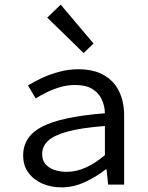

<svg xmlns="http://www.w3.org/2000/svg" viewBox="-20 -797 640 829"><path d="M246 12Q200 12 162.5 -4.5Q125 -21 102.5 -51.5Q80 -82 80 -126Q80 -208 162.5 -250.5Q245 -293 433 -308Q432 -341 419 -368.5Q406 -396 378.5 -413Q351 -430 304 -430Q272 -430 242 -421.5Q212 -413 184 -399.5Q156 -386 134 -372L101 -428Q126 -444 160.5 -460Q195 -476 235.5 -487Q276 -498 318 -498Q384 -498 428 -473Q472 -448 494 -403Q516 -358 516 -298V0H447L440 -66H437Q397 -34 347 -11Q297 12 246 12ZM268 -55Q309 -55 350 -73.5Q391 -92 433 -127V-253Q329 -245 270 -228.5Q211 -212 186.5 -188Q162 -164 162 -132Q162 -104 177 -87.5Q192 -71 216 -63Q240 -55 268 -55ZM341 -568 184 -721 242 -777 384 -609Z"/></svg>

Font: Source Code Variable
Style: Regular
Weight: 400
Monospace: yes
Designer: Paul D. Hunt, Teo Tuominen
Foundry: Adobe Systems Incorporated
Version: Version 1.010;hotconv 1.0.106;makeotfexe 2.5.65593